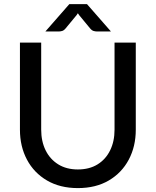

<svg xmlns="http://www.w3.org/2000/svg" viewBox="-20 -930 778 958"><path d="M368.5 8.5Q279.5 8.5 214.5 -29.5Q149.5 -67.5 114.5 -133.5Q79.5 -199.5 79.5 -283V-717.5H185.5V-283.5Q185.5 -225 207.5 -180.2Q229.5 -135.5 270.5 -110Q311.5 -84.5 368.5 -84.5Q426 -84.5 466.8 -109.8Q507.5 -135 529.5 -179.8Q551.5 -224.5 551.5 -283V-717.5H657.5V-283Q657.5 -199.5 622.5 -133.5Q587.5 -67.5 522.8 -29.5Q458 8.5 368.5 8.5ZM533.5 -773H462.5Q456 -773 447 -775.5Q438 -778 429 -789L374.5 -855L368.5 -864L362.5 -855L308 -789Q299 -778 290 -775.5Q281 -773 274.5 -773H206.5L326 -909.5H414Z"/></svg>

Font: Verano Sans Medium
Style: Regular
Weight: 500
Designer: Lukasz Dziedzic with Adam Twardoch and Botio Nikoltchev
Foundry: tyPoland Lukasz Dziedzic
Version: Version 3.001;December 28, 2019;FontCreator 12.0.0.2547 64-b